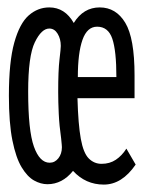

<svg xmlns="http://www.w3.org/2000/svg" viewBox="-20 -486 390 518"><path d="M260 12Q211 12 177 -25Q148 11 108 11Q90 11 72 1Q54 -9 38.5 -34.5Q23 -60 13.5 -107Q4 -154 4 -228Q4 -319 18.5 -371Q33 -423 57.5 -444.5Q82 -466 113 -466Q155 -466 179 -424Q205 -466 249 -466Q293 -466 318 -424.5Q343 -383 343 -283V-221H189Q191 -150 198 -111.5Q205 -73 219.5 -58.5Q234 -44 254 -44Q276 -44 292.5 -55Q309 -66 321 -85L346 -42Q309 12 260 12ZM190 -278H294Q294 -349 283 -381.5Q272 -414 242 -414Q215 -414 202.5 -378.5Q190 -343 190 -278ZM114 -47Q128 -47 137.5 -59Q147 -71 147 -89Q147 -91 146.5 -96.5Q146 -102 145 -112Q140 -147 138.5 -179Q137 -211 137 -238Q137 -296 140.5 -325.5Q144 -355 144 -362Q144 -381 135.5 -395Q127 -409 113 -409Q92 -409 74 -372Q56 -335 56 -239Q56 -134 71.5 -90.5Q87 -47 114 -47Z"/></svg>

Font: Inconsolata ExtraCondensed
Style: Regular
Weight: 400
Width: 2
Monospace: yes
Designer: Raph Levien, Cyreal, Brenton Simpson
Foundry: Raph Levien, Cyreal, Google
Version: Version 3.001; ttfautohint (v1.8.2.53-6de2)